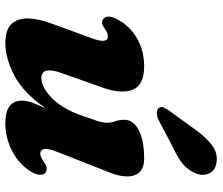

<svg xmlns="http://www.w3.org/2000/svg" viewBox="-74 -704 791 682"><g transform="rotate(90 321.0 -362.5)"><path d="M590.5 -130.5Q600 -125 600.2 -110.8Q600.5 -96.5 589.5 -78Q565 -37 518.2 -11.8Q471.5 13.5 416.5 13.5Q337 13.5 337 -46Q337 -63.5 345.2 -84.8Q353.5 -106 365 -131Q310 -51 248.5 -18.8Q187 13.5 132 13.5Q85.5 13.5 64.8 -8.2Q44 -30 45 -67.8Q46 -105.5 64.5 -154.5L114.5 -291Q126.5 -323 124.2 -337Q122 -351 109 -351Q97 -351 79.5 -338.5Q61 -324.5 48 -333.5Q28.5 -346.5 49 -386Q71.5 -428 115.2 -453.8Q159 -479.5 215 -479.5Q283 -479.5 298.5 -438Q314 -396.5 290 -330L239.5 -187.5Q213 -114.5 257 -114.5Q289 -114.5 326.8 -150.8Q364.5 -187 388 -252Q402 -291 408.8 -312Q415.5 -333 415.5 -347Q415.5 -362.5 410.2 -376.8Q405 -391 405 -409Q405 -441 441.5 -460.2Q478 -479.5 543 -479.5Q591 -479.5 602.5 -444Q614 -408.5 589.5 -350L521 -176Q506 -139 508.8 -124.8Q511.5 -110.5 525.5 -110.5Q536.5 -110.5 556 -124.5Q576.5 -138.5 590.5 -130.5ZM438.5 -659.5Q466 -698 494.5 -720Q523 -742 557 -736.5Q586.5 -732 596 -709.2Q605.5 -686.5 594.5 -661Q583 -634.5 561 -616.2Q539 -598 500 -580.5L402.5 -529Q390.5 -524.5 379.2 -524.8Q368 -525 363 -532Q357 -540 361.5 -549.8Q366 -559.5 374 -570Z"/></g></svg>

Font: Fraunces 9pt Soft
Style: Bold Italic
Weight: 700
Italic angle: -16°
Version: Version 1.000;[b76b70a41]